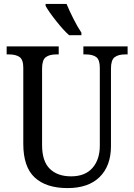

<svg xmlns="http://www.w3.org/2000/svg" viewBox="-20 -951 685 981"><path d="M99 -216V-605Q99 -646 80 -659.5Q61 -673 26 -673H14V-714H280V-673H268Q232 -673 213.5 -658.5Q195 -644 195 -601V-210Q195 -127 234.5 -88.5Q274 -50 343 -50Q415 -50 452.5 -93Q490 -136 490 -207V-605Q490 -646 471.5 -659.5Q453 -673 418 -673H406V-714H632V-673H620Q584 -673 565.5 -658.5Q547 -644 547 -601V-205Q547 -104 489.5 -47Q432 10 325 10Q216 10 157.5 -44Q99 -98 99 -216ZM396 -784V-771H349H333Q304 -797 266 -845Q228 -893 213 -921V-931H302H320Q334 -897 355.5 -854.5Q377 -812 396 -784Z"/></svg>

Font: Noto Serif Narrow
Style: Regular
Weight: 400
Width: 4
Designer: Monotype Design Team
Foundry: Monotype Imaging Inc.
Version: Version 1.001